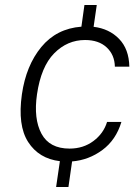

<svg xmlns="http://www.w3.org/2000/svg" viewBox="-20 -743 551 763"><path d="M203 0 218 -102.5Q134.5 -112.5 92 -178.5Q49.5 -244.5 67 -368Q83.5 -482.5 144 -556Q204.5 -629.5 303.5 -637L315.5 -723H364.5L352 -636.5Q414 -629 453.2 -588.5Q492.5 -548 494 -478H436.5Q435.5 -525 404 -554.5Q372.5 -584 318 -584Q247.5 -584 195.2 -531Q143 -478 127 -368Q113 -271 144.8 -211.8Q176.5 -152.5 256.5 -152.5Q311 -152.5 351.2 -182.5Q391.5 -212.5 405.5 -258.5H462.5Q441 -187 387 -147Q333 -107 266.5 -101.5L252 0Z"/></svg>

Font: Public Sans ExtraLight
Style: Italic
Weight: 200
Italic angle: -8°
Designer: The Public Sans project authors (U.S. Web Design System). Libre Franklin designed by Pablo Impallari and Rodrigo Fuenzal
Version: Version 1.007; ttfautohint (v1.8.1) -l 8 -r 50 -G 200 -x 14 